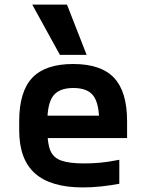

<svg xmlns="http://www.w3.org/2000/svg" viewBox="-20 -810 640 840"><path d="M343 10Q202 10 133 -51.5Q64 -113 64 -240V-280Q64 -409 121 -469.5Q178 -530 300 -530Q422 -530 479 -469.5Q536 -409 536 -280V-206H133V-304H445L414 -272V-275Q414 -357 388.5 -391Q363 -425 301 -425Q239 -425 213 -391Q187 -357 187 -275V-245Q187 -184 200 -152Q213 -120 248 -107.5Q283 -95 347 -95Q382 -95 417 -98Q452 -101 502 -111V-6Q465 1 423.5 5.5Q382 10 343 10ZM242 -570 121 -790H273L359 -570Z"/></svg>

Font: M PLUS Code Latin Expanded SemiBold
Style: Regular
Weight: 600
Width: 7
Designer: Coji Morishita
Foundry: UNDERFOREST DESIGN
Version: Version 1.002; ttfautohint (v1.8.3)